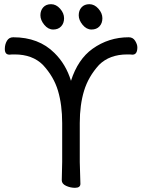

<svg xmlns="http://www.w3.org/2000/svg" viewBox="-20 -888 684 917"><path d="M267 -846.5Q286 -825 286 -801Q286 -777 272 -762Q258 -747 234 -747Q210 -747 191.5 -769.5Q173 -792 173 -815Q173 -838 186.5 -853Q200 -868 224 -868Q248 -868 267 -846.5ZM450 -846.5Q469 -825 469 -801Q469 -777 455 -762Q441 -747 417 -747Q393 -747 374.5 -769.5Q356 -792 356 -815Q356 -838 369.5 -853Q383 -868 407 -868Q431 -868 450 -846.5ZM364 -10Q364 9 338 9Q316 9 295.5 -0.5Q275 -10 275 -27L277 -115V-300Q277 -387 257 -454.5Q237 -522 185 -578Q135 -628 50 -628H38L26 -627H25Q3 -627 3 -654Q3 -676 13 -693Q23 -710 43 -710Q165 -710 240 -635Q295 -581 319 -502Q352 -605 422 -655Q499 -710 595 -710Q615 -710 625.5 -693Q636 -676 636 -662Q636 -627 613 -627H611Q605 -628 600 -628H588Q503 -628 453 -578Q402 -522 381.5 -454.5Q361 -387 361 -300V-114Z"/></svg>

Font: Moon Stars Kai
Style: Bold
Weight: 700
Designer: GuiWonder
Version: Version 1.101